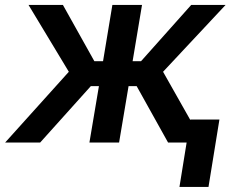

<svg xmlns="http://www.w3.org/2000/svg" viewBox="-32 -565 914 761"><path d="M-11.7 0H127.1L328.1 -223.7H360.1L322.4 0H440L477.6 -223.7H509.6L634.2 0H707.7L679.3 175.8H794.4L837.7 -91.3H722.7L722.3 -89.5L614.3 -280.5L862.2 -545.5H725.9L527 -322.4H493.6L530.9 -545.5H413.4L376.4 -322.4H342L217.3 -545.5H81L240.8 -280.5Z"/></svg>

Font: Magic Ui Pro Semi Bold
Style: Italic
Weight: 600
Italic angle: -9.39999°
Designer: Stefan Endress, Andreas Faust
Version: Version 1.000;FEAKit 1.0